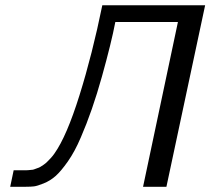

<svg xmlns="http://www.w3.org/2000/svg" viewBox="-20 -714 804 734"><path d="M19 0 32.2 -63H68.8Q69.8 -63 78.4 -63Q86.9 -63 88.4 -63.5Q89.8 -64 98.4 -64.5Q106.9 -64.9 109.9 -66.4Q112.8 -67.9 121.3 -70.6Q129.9 -73.2 134.5 -76.2Q139.2 -79.1 146.5 -84Q153.8 -88.9 159.9 -95Q166 -101.1 173.6 -109.1Q181.2 -117.2 188 -127Q234.9 -192.9 283.9 -349.9Q333 -506.8 371.1 -693.8H764.2L616.2 0H526.9L660.2 -629.9H420.9Q405.8 -550.8 369.4 -420.4Q333 -290 289.1 -189Q266.1 -134.8 239.5 -96.9Q212.9 -59.1 192.4 -41Q171.9 -22.9 147 -12.9Q122.1 -2.9 110.1 -1.5Q98.1 0 79.1 0Z"/></svg>

Font: CMU Sans Serif
Style: Oblique
Weight: 500
Italic angle: -12°
Version: Version 0.7.0